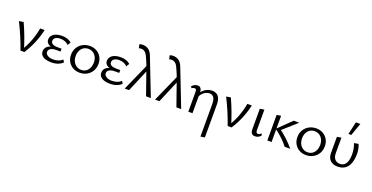

<svg xmlns="http://www.w3.org/2000/svg" viewBox="-30 -1653 5594 2884"><g transform="rotate(20 2767.5 -211.0)"><path d="M194.6 0Q159.3 -102.1 115.9 -204.4Q72.5 -306.6 21.1 -408.7L92.6 -420.5Q138.2 -320.5 175.6 -220.3Q213 -120.1 243 -20.1H208.8Q267.8 -115.4 304.5 -214Q341.1 -312.6 358.6 -414.2H430.2Q406.6 -307.4 363.8 -203.7Q321 -100 257.2 0Z M682.5 8.5Q636.8 8.5 597.2 -3.7Q557.5 -15.9 533.7 -41Q509.9 -66 509.9 -104.9Q509.9 -160.5 557.3 -192.5Q604.7 -224.5 694.1 -224.5V-200.4Q646.1 -200.4 608.7 -210.5Q571.4 -220.7 549.7 -243Q528.1 -265.4 528.1 -300.8Q528.1 -338.4 550.7 -365.5Q573.3 -392.5 613.5 -407.6Q653.7 -422.6 704.4 -422.6Q755.6 -422.6 794.3 -409.4Q832.9 -396.2 860.7 -370.4L829.2 -321.5Q808.6 -346.1 775 -360Q741.5 -373.9 697.8 -373.9Q669.7 -373.9 645.9 -366.1Q622 -358.3 607.5 -342.7Q593.1 -327.2 593.1 -302.5Q593.1 -270.7 621.1 -254.5Q649.2 -238.2 703.5 -238.2H764.9V-192.7H703.5Q636.5 -192.7 606.2 -172.2Q576 -151.6 576 -119.1Q576 -97.3 591.8 -80Q607.5 -62.6 635.1 -52.8Q662.7 -43 698.2 -43Q744.5 -43 783.1 -56.5Q821.7 -69.9 846.3 -95L869 -57.5Q847.6 -31.1 800.1 -11.3Q752.6 8.5 682.5 8.5Z M1140 8.5Q1079.2 8.5 1031.4 -18.9Q983.6 -46.2 956.3 -93.8Q928.9 -141.5 928.9 -202.1Q928.9 -266.5 958.4 -316.2Q987.8 -365.9 1038.9 -394.3Q1090 -422.6 1154.5 -422.6Q1215.3 -422.6 1262.5 -395.6Q1309.7 -368.5 1337.1 -321.4Q1364.5 -274.3 1364.5 -213.1Q1364.5 -149.3 1335.6 -99Q1306.6 -48.8 1256 -20.2Q1205.5 8.5 1140 8.5ZM1149.3 -39.7Q1194.3 -39.7 1226.3 -62.5Q1258.3 -85.2 1275.1 -123.1Q1291.9 -161 1291.9 -206Q1291.9 -257.6 1272.5 -295.4Q1253.2 -333.2 1220.2 -353.8Q1187.2 -374.5 1145.2 -374.5Q1101.2 -374.5 1068.7 -352.5Q1036.2 -330.5 1018.9 -293.4Q1001.5 -256.3 1001.5 -209.7Q1001.5 -158.1 1021.1 -119.8Q1040.7 -81.5 1074.3 -60.6Q1107.8 -39.7 1149.3 -39.7Z M1620.5 8.5Q1574.8 8.5 1535.2 -3.7Q1495.5 -15.9 1471.7 -41Q1447.9 -66 1447.9 -104.9Q1447.9 -160.5 1495.3 -192.5Q1542.7 -224.5 1632.1 -224.5V-200.4Q1584.1 -200.4 1546.7 -210.5Q1509.4 -220.7 1487.7 -243Q1466.1 -265.4 1466.1 -300.8Q1466.1 -338.4 1488.7 -365.5Q1511.3 -392.5 1551.5 -407.6Q1591.7 -422.6 1642.4 -422.6Q1693.6 -422.6 1732.3 -409.4Q1770.9 -396.2 1798.7 -370.4L1767.2 -321.5Q1746.6 -346.1 1713 -360Q1679.5 -373.9 1635.8 -373.9Q1607.7 -373.9 1583.9 -366.1Q1560 -358.3 1545.5 -342.7Q1531.1 -327.2 1531.1 -302.5Q1531.1 -270.7 1559.1 -254.5Q1587.2 -238.2 1641.5 -238.2H1702.9V-192.7H1641.5Q1574.5 -192.7 1544.2 -172.2Q1514 -151.6 1514 -119.1Q1514 -97.3 1529.8 -80Q1545.5 -62.6 1573.1 -52.8Q1600.7 -43 1636.2 -43Q1682.5 -43 1721.1 -56.5Q1759.7 -69.9 1784.3 -95L1807 -57.5Q1785.6 -31.1 1738.1 -11.3Q1690.6 8.5 1620.5 8.5Z M2202 0 2063.5 -394.4Q2052.6 -427.1 2040.9 -456.3Q2029.2 -485.5 2017.5 -511.9Q2005.7 -538.4 1994.8 -562.4Q1974.2 -609.4 1947.7 -628.5Q1921.2 -647.5 1890.3 -647.5Q1880.2 -647.5 1870.5 -645.7Q1860.9 -643.9 1853.1 -640.3L1840 -702.8Q1852.6 -706.5 1866.8 -708.7Q1880.9 -711 1895.7 -711Q1941.5 -711 1981.7 -685.3Q2021.9 -659.6 2046.3 -596.4L2278.4 0ZM1860.5 0 2061.4 -450.2 2090.1 -378.3 1930.3 0Z M2687 0 2548.5 -394.4Q2537.6 -427.1 2525.9 -456.3Q2514.2 -485.5 2502.5 -511.9Q2490.7 -538.4 2479.8 -562.4Q2459.2 -609.4 2432.7 -628.5Q2406.2 -647.5 2375.3 -647.5Q2365.2 -647.5 2355.5 -645.7Q2345.9 -643.9 2338.1 -640.3L2325 -702.8Q2337.6 -706.5 2351.8 -708.7Q2365.9 -711 2380.7 -711Q2426.5 -711 2466.7 -685.3Q2506.9 -659.6 2531.3 -596.4L2763.4 0ZM2345.5 0 2546.4 -450.2 2575.1 -378.3 2415.3 0Z M3176.3 289V-225.2Q3176.3 -303.5 3152.2 -336Q3128.1 -368.4 3086.7 -368.4Q3057.6 -368.4 3026.8 -354.4Q2996 -340.5 2970.5 -310.9Q2944.9 -281.3 2930.4 -235.2L2898.8 -252.9Q2921.7 -310.2 2954.2 -346.8Q2986.7 -383.4 3026.6 -401.3Q3066.6 -419.3 3110.9 -419.3Q3149 -419.3 3179 -402.2Q3209 -385.1 3226.3 -347.4Q3243.6 -309.8 3243.6 -248.3V278.4ZM2877.4 0V-318.1Q2877.4 -327.8 2875.3 -338.4Q2873.2 -349 2866.8 -356.7Q2860.5 -364.3 2847.5 -364.3Q2835.7 -364.3 2823.9 -359.9Q2812.1 -355.6 2802.6 -346.7L2784.8 -371.6Q2802 -392.2 2826 -405.7Q2849.9 -419.3 2876.2 -419.3Q2902.5 -419.3 2917 -406.8Q2931.5 -394.4 2937.8 -375.3Q2944 -356.3 2944 -334V0Z M3506.6 0Q3471.3 -102.1 3427.9 -204.4Q3384.5 -306.6 3333.1 -408.7L3404.6 -420.5Q3450.2 -320.5 3487.6 -220.3Q3525 -120.1 3555 -20.1H3520.8Q3579.8 -115.4 3616.5 -214Q3653.1 -312.6 3670.6 -414.2H3742.2Q3718.6 -307.4 3675.8 -203.7Q3633 -100 3569.2 0Z M3941.5 5.2Q3906.9 5.2 3889.1 -16.5Q3871.3 -38.3 3871.3 -80.2V-408.7L3940.6 -420.2V-90.5Q3940.6 -67.7 3948.9 -55.9Q3957.2 -44.1 3974.7 -44.1Q3987.4 -44.1 3999.8 -51Q4012.2 -58 4021.9 -71.3L4035.8 -42.8Q4022.3 -21.4 3997.3 -8.1Q3972.4 5.2 3941.5 5.2Z M4417.4 0Q4375.7 -54.8 4324.8 -103Q4273.9 -151.2 4217.2 -195.8H4202.1V-210.6L4411 -414.2H4499.8L4250.2 -192V-239Q4320.7 -187.4 4386 -127Q4451.3 -66.6 4506.8 0ZM4140.5 0V-408.7L4208.3 -419.6V0Z M4758 8.5Q4697.2 8.5 4649.4 -18.9Q4601.6 -46.2 4574.3 -93.8Q4546.9 -141.5 4546.9 -202.1Q4546.9 -266.5 4576.4 -316.2Q4605.8 -365.9 4656.9 -394.3Q4708 -422.6 4772.5 -422.6Q4833.3 -422.6 4880.5 -395.6Q4927.7 -368.5 4955.1 -321.4Q4982.5 -274.3 4982.5 -213.1Q4982.5 -149.3 4953.6 -99Q4924.6 -48.8 4874 -20.2Q4823.5 8.5 4758 8.5ZM4767.3 -39.7Q4812.3 -39.7 4844.3 -62.5Q4876.3 -85.2 4893.1 -123.1Q4909.9 -161 4909.9 -206Q4909.9 -257.6 4890.5 -295.4Q4871.2 -333.2 4838.2 -353.8Q4805.2 -374.5 4763.2 -374.5Q4719.2 -374.5 4686.7 -352.5Q4654.2 -330.5 4636.9 -293.4Q4619.5 -256.3 4619.5 -209.7Q4619.5 -158.1 4639.1 -119.8Q4658.7 -81.5 4692.3 -60.6Q4725.8 -39.7 4767.3 -39.7Z M5263.2 8.5Q5188.7 8.5 5146.2 -33Q5103.7 -74.5 5103.7 -147.7V-408.7L5172 -420.2V-170.6Q5172 -110.5 5201.9 -76.5Q5231.8 -42.5 5282.7 -42.5Q5326.3 -42.5 5354.1 -66.3Q5381.9 -90.1 5395.4 -133.2Q5408.9 -176.4 5408.9 -234.3Q5408.9 -282.6 5400.9 -326Q5392.8 -369.4 5376.8 -408.3L5446.2 -420.6Q5461.6 -384.1 5468.9 -346.7Q5476.1 -309.4 5476.1 -267.5Q5476.1 -185.4 5453.5 -123.1Q5430.8 -60.8 5383.9 -26.2Q5337 8.5 5263.2 8.5ZM5251.8 -509.1 5297.5 -711H5368.9L5297.2 -509.1Z"/></g></svg>

Font: Ysabeau
Style: Bold
Weight: 700
Designer: Christian Thalmann (Catharsis Fonts)
Version: Version 2.000;gftools[0.9.27.dev2+g8671c4b]